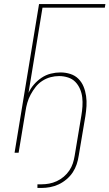

<svg xmlns="http://www.w3.org/2000/svg" viewBox="-20 -755 541 949"><path d="M165 174V156H185Q204 156 223 152.5Q242 149 260.5 140.5Q279 132 295 118.5Q311 105 322.5 88Q334 71 340 52.5Q346 34 349 15L382 -183Q386 -206 387.5 -229Q389 -252 386.5 -273.5Q384 -295 375.5 -315Q367 -335 352.5 -350Q338 -365 316.5 -372Q295 -379 272 -379Q251 -379 230 -373.5Q209 -368 189.5 -355.5Q170 -343 156 -325Q142 -307 131.5 -287.5Q121 -268 115 -247Q109 -226 106 -205L72 0H52L173 -735H501L498 -717H190L121 -296Q131 -318 148 -337.5Q165 -357 186 -371Q207 -385 231 -391Q255 -397 279 -397Q304 -397 327.5 -389.5Q351 -382 367.5 -365.5Q384 -349 393 -327Q402 -305 405.5 -280.5Q409 -256 407.5 -231Q406 -206 402 -181L369 15Q366 36 359 57Q352 78 339.5 97Q327 116 308.5 131.5Q290 147 269.5 156.5Q249 166 227.5 170Q206 174 185 174Z"/></svg>

Font: Iosevka Curly Thin
Style: Italic
Weight: 100
Italic angle: -9°
Monospace: yes
Designer: Belleve Invis
Foundry: Belleve Invis
Version: Version 22.1.2; ttfautohint (v1.8.4)